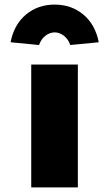

<svg xmlns="http://www.w3.org/2000/svg" viewBox="-20 -816 475 836"><path d="M116 0V-535H319V0ZM150 -620 26 -632Q41 -709 93 -752.5Q145 -796 218 -796Q291 -796 343 -752.5Q395 -709 410 -632L286 -620Q277 -646 258 -660.5Q239 -675 218 -675Q197 -675 178 -660.5Q159 -646 150 -620Z"/></svg>

Font: Lexend Exa Black
Style: Regular
Weight: 900
Designer: Bonnie Shaver-Troup, Thomas Jockin
Foundry: Lexend
Version: Version 1.007